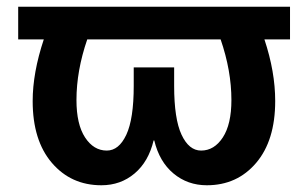

<svg xmlns="http://www.w3.org/2000/svg" viewBox="-20 -540 915 570"><path d="M34 -423V-520H841V-423H765Q797 -327 797 -240Q797 -123 740.5 -56.5Q684 10 594 10Q537 10 495 -25Q453 -60 438 -123H436Q421 -60 379.5 -25Q338 10 281 10Q191 10 134 -56.5Q77 -123 77 -240Q77 -324 110 -423ZM635 -423H239Q207 -330 207 -243Q207 -171 232.5 -132Q258 -93 297 -93Q333 -93 355 -140Q377 -187 377 -285V-340H497V-285Q497 -187 519 -140Q541 -93 577 -93Q616 -93 641.5 -132Q667 -171 667 -243Q667 -330 635 -423Z"/></svg>

Font: Mplus 1p Bold
Style: Bold
Weight: 700
Version: Version 1.061